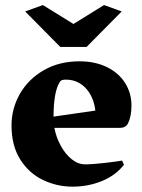

<svg xmlns="http://www.w3.org/2000/svg" viewBox="-20 -715 553 748"><path d="M492.2 -303.7Q492.2 -261.7 478.5 -233.9Q474.1 -225.6 466.3 -221.2Q458.5 -216.8 444.8 -216.8H191.9Q198.7 -180.2 216.6 -147.5Q234.4 -114.7 259.3 -94.7Q284.2 -74.7 311.5 -74.7Q339.4 -74.7 388.4 -80.3Q437.5 -85.9 455.6 -89.4L462.9 -73.2Q430.7 -31.7 377.2 -9.8Q323.7 12.2 262.7 12.2Q202.1 12.2 147.7 -13.7Q93.3 -39.6 59.1 -93.3Q24.9 -147 24.9 -226.6Q24.9 -292 57.4 -349.1Q89.8 -406.2 150.1 -441.2Q210.4 -476.1 289.6 -476.1Q350.6 -476.1 396.5 -453.6Q442.4 -431.2 467.3 -391.8Q492.2 -352.5 492.2 -303.7ZM351.6 -284.2Q346.7 -322.8 330.3 -349.9Q314 -377 290 -390.9Q266.1 -404.8 237.8 -404.8Q228.5 -404.8 222.4 -403.1Q216.3 -401.4 212.9 -395.5Q189 -358.9 188.5 -260.7ZM385.3 -695.3 454.1 -670.4 317.4 -532.2H214.8L78.1 -670.4L147 -695.3L266.1 -621.6Z"/></svg>

Font: Vesper Libre Heavy
Style: Regular
Weight: 900
Designer: Robert Keller & Kimya Gandhi
Foundry: Mota Italic
Version: Version 1.058